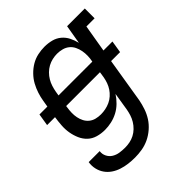

<svg xmlns="http://www.w3.org/2000/svg" viewBox="-206 -658 1012 1012"><g transform="rotate(-45 300.0 -152.5)"><path d="M216 223Q191 223 167 220Q143 217 120 209.5Q97 202 78 189Q59 176 46 157.5Q33 139 27.5 115.5Q22 92 26 67H108Q105 87 114 105Q123 123 139.5 133Q156 143 175.5 146Q195 149 216 149Q233 149 251 145.5Q269 142 285.5 133.5Q302 125 316 111.5Q330 98 340 81.5Q350 65 355.5 47.5Q361 30 364 13L380 -87Q366 -65 346.5 -46Q327 -27 304 -15Q281 -3 256 2.5Q231 8 207 8Q179 8 153 0.5Q127 -7 108.5 -24.5Q90 -42 79.5 -66Q69 -90 64.5 -116.5Q60 -143 62 -171Q64 -199 68 -226H9L20 -294H79L85 -330Q89 -355 97 -379.5Q105 -404 117.5 -427Q130 -450 149.5 -470Q169 -490 192 -503.5Q215 -517 240.5 -522.5Q266 -528 291 -528Q318 -528 343 -521.5Q368 -515 387 -499Q406 -483 417 -461Q428 -439 434 -414L452 -520H584V-447H523L497 -294H564L553 -226H486L445 25Q440 51 431 77.5Q422 104 407 127.5Q392 151 369.5 170.5Q347 190 321.5 202Q296 214 269 218.5Q242 223 216 223ZM414 -294Q418 -313 418.5 -332.5Q419 -352 415.5 -370.5Q412 -389 404 -405.5Q396 -422 382 -433.5Q368 -445 349.5 -450Q331 -455 312 -455Q295 -455 277 -451Q259 -447 242.5 -438Q226 -429 212.5 -415.5Q199 -402 189.5 -386Q180 -370 174.5 -352.5Q169 -335 166 -318L162 -294ZM250 -65Q267 -65 284.5 -68.5Q302 -72 318.5 -79.5Q335 -87 349 -99.5Q363 -112 373 -127Q383 -142 389 -159Q395 -176 398 -193L403 -226H151L150 -218Q147 -199 146.5 -180.5Q146 -162 149.5 -144.5Q153 -127 161 -111.5Q169 -96 182.5 -85Q196 -74 213.5 -69.5Q231 -65 250 -65Z"/></g></svg>

Font: Iosevka Etoile
Style: Italic
Weight: 400
Italic angle: -9°
Designer: Belleve Invis
Foundry: Belleve Invis
Version: Version 22.1.2; ttfautohint (v1.8.4)